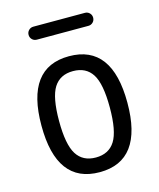

<svg xmlns="http://www.w3.org/2000/svg" viewBox="-108 -777 716 864"><g transform="rotate(-15 250.0 -345.0)"><path d="M129.9 -700.2H370.1Q382.8 -700.2 391.6 -691.4Q400.4 -682.6 400.4 -669.9Q400.4 -657.2 391.6 -648.4Q382.8 -639.6 370.1 -639.6H129.9Q117.2 -639.6 108.4 -648.4Q99.6 -657.2 99.6 -669.9Q99.6 -682.6 108.4 -691.4Q117.2 -700.2 129.9 -700.2ZM339.4 -415.5Q310.5 -460.9 250 -460.9Q189.5 -460.9 160.6 -415.5Q131.8 -370.1 131.8 -260.3Q131.8 -150.4 160.6 -104.5Q189.5 -58.6 250 -58.6Q310.5 -58.6 339.4 -104.5Q368.2 -150.4 368.2 -260.3Q368.2 -370.1 339.4 -415.5ZM450.2 -260.3Q450.2 9.8 250 9.8Q49.8 9.8 49.8 -260.3Q49.8 -530.3 250 -530.3Q450.2 -530.3 450.2 -260.3Z"/></g></svg>

Font: Rounded Mgen+ 2m regular
Style: Regular
Weight: 400
Designer: [Source Han Sans]
Ryoko NISHIZUKA  (kana & ideographs); Paul D. Hunt (Latin, Greek & Cyrillic); Wenlong ZHANG  (bopomofo
Version: Version 1.059.20150602